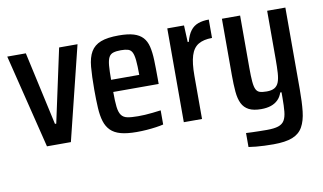

<svg xmlns="http://www.w3.org/2000/svg" viewBox="-73 -673 1729 1028"><g transform="rotate(-10 791.0 -159.0)"><path d="M141 0 15 -510H116L204 -111H211L297 -510H397L271 0Z M629 8Q575 8 541 -1.5Q507 -11 487 -31Q467 -51 457.5 -81.5Q448 -112 445.5 -155.5Q443 -199 443 -254Q443 -328 447.5 -378.5Q452 -429 470 -459.5Q488 -490 524 -504Q560 -518 622 -518Q672 -518 703 -508.5Q734 -499 752 -479.5Q770 -460 777.5 -429Q785 -398 786.5 -354.5Q788 -311 788 -255V-225H541Q541 -174 544.5 -144Q548 -114 559 -98.5Q570 -83 591.5 -78.5Q613 -74 650 -74Q668 -74 687 -75Q706 -76 728.5 -78.5Q751 -81 774 -84V-7Q758 -3 733.5 0.5Q709 4 682.5 6Q656 8 629 8ZM694 -271V-291Q694 -341 691 -370.5Q688 -400 680.5 -414.5Q673 -429 658.5 -433.5Q644 -438 620 -438Q595 -438 578.5 -433Q562 -428 554 -412.5Q546 -397 543.5 -368Q541 -339 541 -291H713Z M885 0V-510H976L980 -419H986Q996 -457 1012.5 -478.5Q1029 -500 1054 -509Q1079 -518 1112 -518V-418Q1066 -418 1037.5 -401Q1009 -384 996.5 -344Q984 -304 984 -235V0Z M1338 200Q1313 200 1289 199Q1265 198 1243.5 196Q1222 194 1203 191V115Q1219 116 1236.5 116.5Q1254 117 1274.5 117.5Q1295 118 1316 118Q1356 118 1378.5 110.5Q1401 103 1411.5 85.5Q1422 68 1425 38Q1428 8 1428 -38V-67H1421Q1413 -43 1397 -27.5Q1381 -12 1358.5 -4.5Q1336 3 1306 3Q1264 3 1239 -10Q1214 -23 1201.5 -48.5Q1189 -74 1185.5 -113Q1182 -152 1182 -203V-510H1281V-225Q1281 -179 1283.5 -150.5Q1286 -122 1293 -108Q1300 -94 1313.5 -89.5Q1327 -85 1351 -85Q1378 -85 1393.5 -94Q1409 -103 1416.5 -122Q1424 -141 1426 -172.5Q1428 -204 1428 -249V-510H1527V-66Q1527 4 1521.5 54Q1516 104 1497.5 137Q1479 170 1441 185Q1403 200 1338 200Z"/></g></svg>

Font: Saira Condensed SemiBold
Style: Regular
Weight: 600
Width: 3
Designer: Hector Gatti with collaboration of the Omnibus-Type team
Foundry: Omnibus-Type
Version: Version 1.100